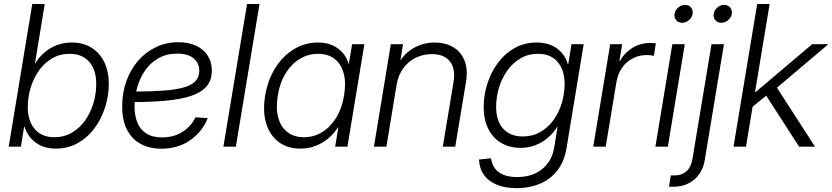

<svg xmlns="http://www.w3.org/2000/svg" viewBox="-20 -748 4244 979"><path d="M264.6 9.8Q222.7 9.8 190.7 -4.4Q158.7 -18.6 137.2 -43.5Q115.7 -68.4 105 -101.6H103L86.4 0H24.4L144.5 -727.5H208L158.2 -424.3H159.7Q178.2 -456.1 206.3 -480.2Q234.4 -504.4 270 -517.8Q305.7 -531.2 345.7 -531.2Q403.8 -531.2 446 -505.1Q488.3 -479 511.5 -431.6Q534.7 -384.3 534.7 -320.3Q534.7 -259.8 515.9 -200.7Q497.1 -141.6 461.9 -94.2Q426.8 -46.9 377 -18.6Q327.1 9.8 264.6 9.8ZM257.3 -48.3Q307.1 -48.3 346.9 -71.8Q386.7 -95.2 414.3 -134.3Q441.9 -173.3 456.3 -221.7Q470.7 -270 470.7 -319.8Q470.7 -392.6 434.6 -433.1Q398.4 -473.6 335.9 -473.6Q284.7 -473.6 244.9 -450Q205.1 -426.3 177.7 -387Q150.4 -347.7 136 -299.6Q121.6 -251.5 121.6 -202.6Q121.6 -131.3 157.2 -89.8Q192.9 -48.3 257.3 -48.3Z M802.7 10.3Q742.7 10.3 697.8 -13.9Q652.8 -38.1 627.9 -86.2Q603 -134.3 603 -205.6Q603 -274.9 624.5 -334.7Q646 -394.5 684.6 -438.7Q723.1 -482.9 775.4 -507.8Q827.6 -532.7 889.2 -532.7Q942.4 -532.7 980.5 -514.6Q1018.6 -496.6 1039.3 -464.1Q1060.1 -431.6 1060.1 -387.7Q1060.1 -338.9 1033.2 -307.6Q1006.3 -276.4 954.1 -259Q901.9 -241.7 825.4 -234.6Q749 -227.5 649.4 -227.5L657.2 -281.2Q747.1 -281.2 811.5 -285.9Q876 -290.5 916.7 -302Q957.5 -313.5 976.8 -334.5Q996.1 -355.5 996.1 -387.7Q996.1 -426.3 967.5 -450.4Q939 -474.6 883.8 -474.6Q829.6 -474.6 788.8 -451.7Q748 -428.7 720.7 -389.9Q693.4 -351.1 679.7 -302.5Q666 -253.9 666 -203.1Q666 -159.7 679.9 -124.3Q693.8 -88.9 724.9 -68.1Q755.9 -47.4 806.2 -47.4Q865.7 -47.4 910.4 -75.7Q955.1 -104 976.6 -149.9L1039.1 -145.5Q1011.7 -76.2 949.5 -33Q887.2 10.3 802.7 10.3Z M1303.2 -727.5 1182.6 0H1119.1L1239.7 -727.5Z M1511.7 9.8Q1445.8 9.8 1400.6 -24.2Q1355.5 -58.1 1337.2 -119.1Q1318.8 -180.2 1332 -260.7Q1345.7 -341.8 1384.3 -402.6Q1422.9 -463.4 1479.2 -497.3Q1535.6 -531.2 1601.6 -531.2Q1643.1 -531.2 1674.8 -517.1Q1706.5 -502.9 1727.5 -478.8Q1748.5 -454.6 1756.8 -423.3H1758.8L1775.4 -522.5H1837.9L1751.5 0H1689L1705.1 -98.6H1703.1Q1683.1 -66.9 1654.1 -42.5Q1625 -18.1 1589.1 -4.2Q1553.2 9.8 1511.7 9.8ZM1529.3 -48.3Q1581.1 -48.3 1623.8 -75Q1666.5 -101.6 1695.3 -149.4Q1724.1 -197.3 1734.4 -261.2Q1745.1 -325.2 1732.7 -373Q1720.2 -420.9 1686.8 -447.3Q1653.3 -473.6 1601.6 -473.6Q1551.8 -473.6 1509 -448Q1466.3 -422.4 1436.8 -374.8Q1407.2 -327.1 1396.5 -261.2Q1385.7 -195.3 1398.9 -147.5Q1412.1 -99.6 1445.8 -74Q1479.5 -48.3 1529.3 -48.3Z M2002.4 -316.9 1950.2 0H1886.7L1972.7 -522.5H2035.2L2014.6 -398.9L1998.5 -400.9Q2032.2 -468.8 2084 -500Q2135.7 -531.2 2196.3 -531.2Q2251 -531.2 2290.8 -507.6Q2330.6 -483.9 2348.6 -439Q2366.7 -394 2356 -329.6L2301.3 0H2237.8L2292.5 -329.6Q2303.7 -398.4 2273.9 -435.3Q2244.1 -472.2 2182.1 -472.2Q2139.2 -472.2 2101.3 -454.3Q2063.5 -436.5 2037.4 -401.6Q2011.2 -366.7 2002.4 -316.9Z M2615.7 211.4Q2557.1 211.4 2514.4 194.3Q2471.7 177.2 2448 144.3Q2424.3 111.3 2422.4 65.4L2483.9 59.1Q2487.8 88.9 2503.4 110.4Q2519 131.8 2547.4 143.3Q2575.7 154.8 2616.7 154.8Q2694.3 154.8 2744.9 113.8Q2795.4 72.8 2806.6 0L2822.8 -101.1L2821.3 -100.6Q2800.8 -68.8 2772.7 -44.9Q2744.6 -21 2710 -7.6Q2675.3 5.9 2634.8 5.9Q2577.1 5.9 2534.7 -19.8Q2492.2 -45.4 2469.2 -92Q2446.3 -138.7 2446.3 -202.1Q2446.3 -263.2 2465.1 -321.8Q2483.9 -380.4 2519 -427.7Q2554.2 -475.1 2604.2 -503.2Q2654.3 -531.2 2716.3 -531.2Q2748 -531.2 2774.2 -523.2Q2800.3 -515.1 2820.6 -500.5Q2840.8 -485.8 2854.7 -465.6Q2868.7 -445.3 2875 -420.9H2877.4L2894 -522.5H2956.1L2869.1 5.4Q2857.4 76.7 2821 122.3Q2784.7 168 2731.4 189.7Q2678.2 211.4 2615.7 211.4ZM2645 -52.2Q2695.8 -52.2 2735.4 -75Q2774.9 -97.7 2802.5 -136.2Q2830.1 -174.8 2844.5 -222.4Q2858.9 -270 2858.9 -319.3Q2858.9 -390.6 2823.5 -432.1Q2788.1 -473.6 2723.1 -473.6Q2673.3 -473.6 2634 -450.4Q2594.7 -427.2 2566.9 -388.4Q2539.1 -349.6 2524.4 -301.5Q2509.8 -253.4 2509.8 -203.6Q2509.8 -130.9 2545.9 -91.6Q2582 -52.2 2645 -52.2Z M3004.9 0 3091.3 -522.5H3152.3L3138.2 -436.5H3140.6Q3163.6 -478.5 3204.3 -503.7Q3245.1 -528.8 3295.9 -528.8Q3304.7 -528.8 3312 -528.3Q3319.3 -527.8 3324.2 -526.9L3314 -463.4Q3309.6 -464.4 3299.6 -465.8Q3289.6 -467.3 3276.4 -467.3Q3240.2 -467.3 3207.5 -450.9Q3174.8 -434.6 3152.6 -403.6Q3130.4 -372.6 3123 -328.6L3068.4 0Z M3321.8 0 3408.2 -522.5H3471.7L3385.3 0ZM3458 -631.8Q3439 -631.8 3427.7 -645.3Q3416.5 -658.7 3419.4 -677.2Q3422.4 -696.3 3438.2 -709.7Q3454.1 -723.1 3473.1 -723.1Q3492.2 -723.1 3503.4 -709.7Q3514.6 -696.3 3511.7 -677.2Q3508.8 -658.7 3492.9 -645.3Q3477.1 -631.8 3458 -631.8Z M3607.9 -522.5H3671.4L3573.2 69.8Q3566.9 109.4 3545.2 139.9Q3523.4 170.4 3490.2 187.3Q3457 204.1 3415.5 204.1H3391.1L3400.4 146.5H3420.4Q3456.1 146.5 3480 125.5Q3503.9 104.5 3510.7 63ZM3657.7 -631.8Q3638.7 -631.8 3627.4 -645.3Q3616.2 -658.7 3619.1 -677.2Q3622.1 -696.3 3637.9 -709.7Q3653.8 -723.1 3672.9 -723.1Q3691.9 -723.1 3703.1 -709.7Q3714.4 -696.3 3711.4 -677.2Q3708.5 -658.7 3692.6 -645.3Q3676.8 -631.8 3657.7 -631.8Z M3811 -198.7 3824.2 -278.8H3833L4121.1 -522.5H4203.6L3921.4 -283.7L3915 -282.7ZM3720.2 0 3840.8 -727.5H3904.3L3783.7 0ZM4054.7 0 3879.9 -271 3932.6 -314.9 4135.7 0Z"/></svg>

Font: Inter 28pt Light
Style: Italic
Weight: 300
Italic angle: -9.3988°
Designer: Rasmus Andersson
Foundry: rsms
Version: Version 4.001;git-66647c0bb